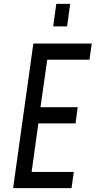

<svg xmlns="http://www.w3.org/2000/svg" viewBox="-20 -976 496 996"><path d="M256 -839H328L344 -956H272ZM456 -750H153L48 0H351L363 -84H144L179 -336H372L383 -420H190L225 -666H444Z"/></svg>

Font: Mohave
Style: Italic
Weight: 400
Italic angle: -8°
Designer: Gumpita Rahayu
Foundry: Tokotype
Version: Version 2.002;PS 002.002;hotconv 1.0.88;makeotf.lib2.5.64775